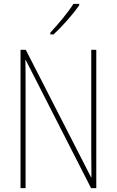

<svg xmlns="http://www.w3.org/2000/svg" viewBox="-20 -971 602 991"><path d="M389 -944V-951H359C327 -901 285 -852 240 -803V-793H256C299 -832 356 -896 389 -944ZM477 0V-714H451V-190C451 -156 452 -103 452 -56H450L113 -714H86V0H112V-534C112 -589 112 -625 111 -661H113L450 0Z"/></svg>

Font: Noto Sans Khmer UI Condensed Thin
Style: Regular
Weight: 100
Width: 3
Designer: Danh Hong and the Monotype Design Team
Foundry: Monotype Imaging Inc.
Version: Version 2.002